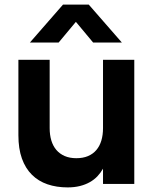

<svg xmlns="http://www.w3.org/2000/svg" viewBox="-20 -800 674 835"><path d="M110 -615 254 -780H366L510 -615H385L310 -705L235 -615ZM196 -242.5Q196 -213.5 203.2 -189.2Q210.5 -165 225 -148Q239.5 -131 261.2 -121.5Q283 -112 312 -112Q341 -112 362.8 -121.2Q384.5 -130.5 399 -147.5Q413.5 -164.5 420.8 -188.8Q428 -213 428 -242.5V-540H564V0H428V-66.5Q418 -48.5 403.8 -33.5Q389.5 -18.5 370.5 -7.8Q351.5 3 327.5 9Q303.5 15 274 15Q226 15 186.5 1.5Q147 -12 118.8 -40Q90.5 -68 75.2 -110.8Q60 -153.5 60 -212V-540H196Z"/></svg>

Font: Vela Sans ExtBd
Style: Regular
Weight: 800
Designer: Principal design: Mikhail Sharanda - project Manrope.
Design modification: Ravid Balaliev
Foundry: Mikhail Sharanda
Version: Version 1.001